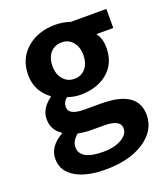

<svg xmlns="http://www.w3.org/2000/svg" viewBox="-147 -677 892 1023"><g transform="rotate(-20 298.5 -165.5)"><path d="M110 208Q42 170 42 99Q42 28 122 -17V-22Q71 -55 71 -116Q71 -176 133 -221V-225Q59 -280 59 -371Q59 -466 127 -522Q191 -574 285 -574Q329 -574 369 -560H571V-452H475Q501 -419 501 -367Q501 -276 438 -225Q379 -177 285 -177Q252 -177 213 -190Q189 -171 189 -142Q189 -96 277 -96H372Q580 -96 580 44Q580 130 498 186Q414 243 276 243Q172 243 110 208ZM347 -295Q372 -323 372 -371Q372 -419 347 -447Q324 -474 285 -474Q246 -474 222 -447Q197 -419 197 -371Q197 -323 223 -295Q247 -268 285 -268Q323 -268 347 -295ZM401 126Q440 103 440 69Q440 19 347 19H279Q233 19 201 11Q164 41 164 76Q164 150 298 150Q360 150 401 126Z"/></g></svg>

Font: Noto Sans Tobesmart edit
Style: Bold
Weight: 700
Designer: Ryoko NISHIZUKA  (kana & ideographs); Paul D. Hunt (Latin, Greek & Cyrillic); Wenlong ZHANG  (bopomofo); Sandoll Communi
Foundry: Adobe Systems Incorporated
Version: Version 1.005 Oct 7, 2021